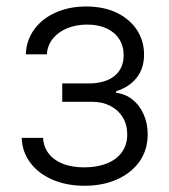

<svg xmlns="http://www.w3.org/2000/svg" viewBox="-20 -573 531 604"><path d="M145.2 -7.8Q100.9 -27 75.3 -61.1Q49.7 -95.2 48.3 -139.2H115.4Q117.2 -110.4 133.5 -89.5Q149.9 -68.5 178.4 -57.5Q207 -46.5 244.7 -46.5Q284.4 -46.5 315.2 -58.4Q345.9 -70.3 363.1 -93.8Q380.3 -117.2 380.3 -150.2Q380.3 -180.4 366.3 -203.7Q352.3 -226.9 327.4 -239.7Q302.6 -252.5 271 -252.8H175.8V-310.7H269.9Q317.8 -313.6 343.4 -336.8Q369 -360.1 369 -399.1Q369 -428.3 354.9 -450.1Q340.9 -471.9 315 -483.8Q289.1 -495.7 254.3 -495.7Q219.1 -495.7 190.7 -483.8Q162.3 -471.9 145.6 -450.6Q128.9 -429.3 127.5 -402H61.1Q62.9 -446.4 87.7 -480.5Q112.6 -514.6 155.2 -533.6Q197.8 -552.6 251.4 -552.6Q306.1 -552.6 347.7 -532.7Q388.5 -512.8 410.9 -478.5Q433.2 -444.2 433.2 -400.9Q433.2 -357.6 409.4 -327.9Q385.7 -298.3 345.5 -286.2V-280.9Q374.3 -277.7 396.8 -259.8Q419.4 -241.8 432 -213.2Q444.6 -184.7 444.6 -150.2Q444.6 -102.3 419.4 -65.7Q393.8 -29.1 348.9 -8.9Q304 11.4 245.7 11.4Q189.6 11.4 145.2 -7.8Z"/></svg>

Font: DeltaSans Light
Style: Regular
Weight: 300
Designer: Rasmus Andersson
Foundry: rsms
Version: Version 3.012